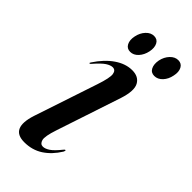

<svg xmlns="http://www.w3.org/2000/svg" viewBox="-195 -627 680 680"><g transform="rotate(45 145.0 -287.0)"><path d="M138.5 -27Q149.5 -27 163.2 -36Q177 -45 197.5 -70.5Q201.5 -76 204 -75Q207 -74 203 -66.5Q181 -31 150.8 -11.2Q120.5 8.5 81 8.5Q10.5 8.5 39.5 -81.5L119 -320Q135 -367.5 132.2 -384.2Q129.5 -401 115 -401Q104.5 -401 90.2 -391.8Q76 -382.5 53 -356Q49.5 -351.5 47 -352.5Q44.5 -353 48 -358Q74.5 -398.5 106.5 -420.5Q138.5 -442.5 171.5 -442.5Q203.5 -442.5 216.2 -419.2Q229 -396 212.5 -345L132 -102.5Q117 -58 121.2 -42.5Q125.5 -27 138.5 -27ZM119.9 -483Q103.3 -483 95.8 -497.2Q88.3 -511.5 92.8 -533Q97.2 -554.5 110.6 -568.8Q123.9 -583 140.5 -583Q157.2 -583 164.4 -568.8Q171.7 -554.5 167.3 -533Q162.8 -511.5 149.7 -497.2Q136.5 -483 119.9 -483ZM240.6 -483Q224 -483 216.7 -497.2Q209.4 -511.5 213.4 -533Q217.9 -554.5 231.5 -568.8Q245 -583 261.6 -583Q278.2 -583 285.7 -568.8Q293.2 -554.5 288.4 -533Q284.3 -511.5 271 -497.2Q257.6 -483 240.6 -483Z"/></g></svg>

Font: Fraunces 144pt
Style: Italic
Weight: 400
Italic angle: -16°
Version: Version 1.000;[b76b70a41]